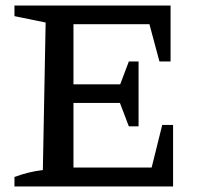

<svg xmlns="http://www.w3.org/2000/svg" viewBox="-20 -670 725 690"><path d="M563 -221H602V0H32V-34Q59 -44 84 -50Q109 -56 134 -59L144 -589L32 -612V-650H593V-449H553L517 -583H244V-367H412L443 -449H478V-216H443L411 -300H244V-68H525Z"/></svg>

Font: Piazzolla Medium
Style: Regular
Weight: 500
Designer: Juan Pablo del Peral
Foundry: Huerta Tipografica
Version: Version 1.330